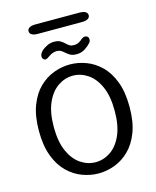

<svg xmlns="http://www.w3.org/2000/svg" viewBox="-131 -982 881 1082"><g transform="rotate(-15 309.5 -441.0)"><path d="M309.7 10.5Q261.7 10.5 214.8 -7Q167.8 -24.5 129.3 -62.1Q90.8 -99.7 67.8 -160.4Q44.8 -221.2 44.8 -307.5Q44.8 -393.8 67.8 -454.3Q90.8 -514.8 129.3 -552.4Q167.8 -590 214.8 -607.5Q261.7 -625 309.7 -625Q357.2 -625 403.9 -607.5Q450.7 -590 489.1 -552.4Q527.5 -514.8 550.5 -454.3Q573.5 -393.8 573.5 -307.5Q573.5 -221.2 550.5 -160.4Q527.5 -99.7 489.1 -62.1Q450.7 -24.5 403.9 -7Q357.2 10.5 309.7 10.5ZM309.7 -55Q355.8 -55 396.2 -82.2Q436.7 -109.5 461.8 -165.4Q486.8 -221.3 486.8 -307.5Q486.8 -393.2 461.8 -449Q436.7 -504.8 396.2 -532.2Q355.8 -559.5 309.7 -559.5Q263.3 -559.5 222.5 -532.2Q181.7 -504.8 156.6 -449Q131.5 -393.2 131.5 -307.5Q131.5 -221.3 156.6 -165.4Q181.7 -109.5 222.5 -82.2Q263.3 -55 309.7 -55ZM362.8 -670.5Q339.3 -670.5 326 -678.4Q312.7 -686.3 300.3 -697.2Q290 -706.5 280.9 -711.6Q271.8 -716.7 257.2 -716.7Q242.2 -716.7 230.2 -711.2Q218.2 -705.8 209.2 -699Q202.5 -694 196.3 -690.8Q190.2 -687.5 185.3 -687.5Q178.2 -687.5 172.7 -693.9Q167.2 -700.3 167.2 -709.3Q167.2 -726.2 186.5 -743.7Q199.2 -753.8 217.1 -762.7Q235 -771.5 255.8 -771.5Q279.5 -771.5 292.5 -764.1Q305.5 -756.7 317.2 -745.3Q326.8 -736 336.2 -730Q345.7 -724 361.3 -724Q376.3 -724 387.2 -729.3Q398 -734.7 406.2 -741.7Q412.7 -747.7 419.4 -751.2Q426.2 -754.8 433.2 -754.8Q441.2 -754.8 447.5 -749.4Q453.8 -744 453.8 -733Q453.8 -720.8 446 -712.7Q435.5 -700.5 413.8 -685.5Q392.2 -670.5 362.8 -670.5ZM133.8 -865.5Q133.8 -878.3 145.8 -885.7Q157.7 -893 182.8 -893H435.8Q461 -893 472.9 -885.7Q484.8 -878.3 484.8 -865.5Q484.8 -852.7 472.9 -845.3Q461 -838 435.8 -838H182.8Q157.7 -838 145.8 -845.3Q133.8 -852.7 133.8 -865.5Z"/></g></svg>

Font: Sono ExtraLight
Style: Regular
Weight: 200
Designer: Tyler Finck
Foundry: Tyler Finck
Version: Version 2.112